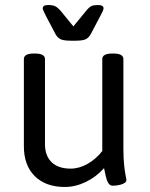

<svg xmlns="http://www.w3.org/2000/svg" viewBox="-20 -738 597 764"><path d="M238 6Q162 6 118.5 -37Q75 -80 75 -156V-503Q75 -525 115 -525H119Q159 -525 159 -503V-164Q159 -118 185.5 -92.5Q212 -67 261 -67Q295 -67 328.5 -86Q362 -105 387 -137V-503Q387 -525 427 -525H431Q471 -525 471 -503V-148Q471 -107 474 -80Q477 -53 480 -39Q483 -25 483 -22Q483 -15 476.5 -10.5Q470 -6 461 -3.5Q452 -1 443 0Q434 1 429 1Q417 1 410.5 -10.5Q404 -22 400.5 -38.5Q397 -55 394 -69Q363 -34 321.5 -14Q280 6 238 6ZM263 -576Q232 -576 220 -582.5Q208 -589 201 -602L161 -678Q157 -687 153.5 -694Q150 -701 150 -705Q150 -718 172 -718Q189 -718 199 -713.5Q209 -709 222 -694L272 -633L322 -694Q335 -710 344 -714Q353 -718 370 -718Q392 -718 392 -705Q392 -701 389 -694Q386 -687 381 -678L341 -602Q334 -589 322.5 -582.5Q311 -576 279 -576Z"/></svg>

Font: Asap
Style: Regular
Weight: 400
Designer: Pablo Cosgaya
Foundry: Omnibus-Type
Version: Version 3.001